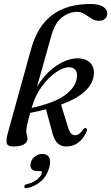

<svg xmlns="http://www.w3.org/2000/svg" viewBox="-20 -746 572 989"><path d="M424.5 -64.5Q389 8.5 322 8.5Q294 8.5 276.8 -8Q259.5 -24.5 249 -64L217 -183Q179 -173 135.5 -164.5Q123 -119.5 119.2 -100.8Q115.5 -82 115.5 -70Q115.5 -58.5 118.5 -50.2Q121.5 -42 121.5 -31.5Q121.5 -12.5 102.2 -2Q83 8.5 48.5 8.5Q19.5 8.5 15 -7.5Q10.5 -23.5 20.5 -61.5L139.5 -491.5Q172.5 -611 248.2 -668.2Q324 -725.5 446 -725.5Q489.5 -725.5 511 -711.5Q532.5 -697.5 532.5 -676.5Q532.5 -660 521.2 -649.5Q510 -639 489.5 -639Q469.5 -639 451.5 -650.5Q433.5 -662 415.5 -673.5Q397.5 -685 377.5 -685Q336.5 -685 299.5 -656.8Q262.5 -628.5 243.5 -559Q225 -492 205.5 -423.2Q186 -354.5 170 -297.5Q211.5 -368 270.5 -407.2Q329.5 -446.5 383 -445.5Q423.5 -444.5 445.5 -421.5Q467.5 -398.5 463 -359Q459 -315.5 418.5 -276.8Q378 -238 294.5 -207L329 -95Q336.5 -69 345.5 -59.2Q354.5 -49.5 367 -49.5Q389.5 -49.5 410 -81.5Q416 -88 421.5 -86.5Q426 -85.5 427.8 -80Q429.5 -74.5 424.5 -64.5ZM145.5 -198.5Q144 -194 143 -190Q262.5 -216.5 315.8 -256.5Q369 -296.5 376 -345Q380 -370.5 369.2 -384.5Q358.5 -398.5 338 -399.5Q307.5 -400.5 268.8 -374Q230 -347.5 196.2 -301.8Q162.5 -256 145.5 -198.5ZM172 135Q149.5 135 141.5 122.5Q133.5 110 138.5 92Q144 72 161 59.5Q178 47 198.5 47Q222.5 47 232.8 64.2Q243 81.5 234 116Q222.5 159.5 191.8 187Q161 214.5 120.5 222.5Q105 225.5 105 215.5Q106 205 117.5 202.5Q150 196 170.8 178.8Q191.5 161.5 195.5 145.5Q198.5 135 188.5 135Z"/></svg>

Font: Fraunces 144pt S050
Style: Italic
Weight: 400
Italic angle: -16°
Version: Version 1.000; ttfautohint (v1.8.3)